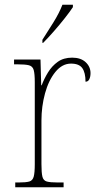

<svg xmlns="http://www.w3.org/2000/svg" viewBox="-20 -786 413 806"><path d="M44 0V-20H59Q89 -20 103 -24Q117 -28 121.5 -44.5Q126 -61 126 -97V-441Q126 -476 121.5 -492Q117 -508 101.5 -512Q86 -516 51 -516H39V-536H150L153 -428H155Q165 -455 181.5 -482Q198 -509 222.5 -526.5Q247 -544 283 -544Q319 -544 339.5 -525Q360 -506 360 -479Q360 -464 355 -453.5Q350 -443 339 -443Q339 -481 325.5 -500Q312 -519 278 -519Q241 -519 212.5 -484Q184 -449 169 -394Q154 -339 154 -280V-97Q154 -61 158 -44.5Q162 -28 176.5 -24Q191 -20 221 -20H247V0ZM158 -619Q180 -653 204.5 -692.5Q229 -732 242 -766H286V-756Q275 -739 253 -711Q231 -683 206 -654.5Q181 -626 161 -606H158Z"/></svg>

Font: Noto Serif Hebrew SemiCondensed Thin
Style: Regular
Weight: 100
Width: 4
Designer: Monotype Design Team
Foundry: Monotype Imaging Inc.
Version: Version 2.004; ttfautohint (v1.8.4.7-5d5b)